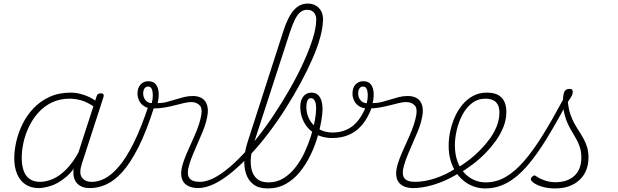

<svg xmlns="http://www.w3.org/2000/svg" viewBox="-20 -1039 3468 1078"><path d="M197 17Q154 17 123 -3.5Q92 -24 76 -62Q60 -100 60 -151Q60 -194 71.5 -244.5Q83 -295 107 -343.5Q131 -392 168.5 -431.5Q206 -471 258 -495Q310 -519 378 -519Q414 -519 453 -505.5Q492 -492 522 -469L511 -438Q470 -466 436 -475.5Q402 -485 372 -485Q316 -485 272 -464Q228 -443 196 -407.5Q164 -372 143 -328.5Q122 -285 112 -239.5Q102 -194 102 -153Q102 -112 112.5 -81.5Q123 -51 146 -34.5Q169 -18 205 -18Q239 -18 276.5 -34Q314 -50 352 -88Q390 -126 425 -191L433 -154Q395 -82 350.5 -45Q306 -8 265.5 4.5Q225 17 197 17ZM483 17Q456 17 436 7.5Q416 -2 404.5 -20.5Q393 -39 392 -65.5Q391 -92 402 -126L523 -500Q526 -508 531 -511.5Q536 -515 546 -515Q558 -515 561 -508.5Q564 -502 561 -494L440 -121Q422 -66 440 -42Q458 -18 495 -18Q501 -18 504 -12.5Q507 -7 506 -0.5Q505 6 499.5 11.5Q494 17 483 17Z M487 17Q478 17 475 11.5Q472 6 474 -0.5Q476 -7 482.5 -12.5Q489 -18 498 -18Q531 -18 568.5 -37Q606 -56 647 -103.5Q688 -151 731 -237Q774 -323 818 -458Q819 -460 824.5 -460.5Q830 -461 836 -459.5Q842 -458 845.5 -454Q849 -450 847 -443Q803 -303 757.5 -213Q712 -123 666.5 -73Q621 -23 575.5 -3Q530 17 487 17Z M1093 17Q1069 17 1048 10Q1027 3 1013.5 -13Q1000 -29 997.5 -56Q995 -83 1008 -124Q1016 -149 1029 -179.5Q1042 -210 1057 -242.5Q1072 -275 1085 -307.5Q1098 -340 1105 -369Q1120 -426 1102.5 -446Q1085 -466 1054 -466Q1036 -466 1013 -460.5Q990 -455 963 -448Q936 -441 905 -435.5Q874 -430 838 -430Q809 -430 789.5 -442.5Q770 -455 761 -474.5Q752 -494 752 -513Q752 -547 769.5 -565Q787 -583 812 -583Q843 -583 856.5 -563.5Q870 -544 871 -515.5Q872 -487 865 -460Q892 -460 917 -466.5Q942 -473 965.5 -480.5Q989 -488 1013 -494Q1037 -500 1063 -500Q1094 -500 1115.5 -486.5Q1137 -473 1144.5 -442Q1152 -411 1138 -359Q1131 -331 1118 -300Q1105 -269 1091 -237Q1077 -205 1064 -174Q1051 -143 1043 -116Q1027 -63 1042 -40.5Q1057 -18 1103 -18Q1111 -18 1114.5 -12.5Q1118 -7 1117 -0.5Q1116 6 1110 11.5Q1104 17 1093 17ZM832 -459Q838 -482 838 -503.5Q838 -525 832 -539Q826 -553 812 -553Q799 -553 791.5 -543Q784 -533 784 -513Q784 -494 795.5 -478Q807 -462 832 -459Z M1091 17Q1082 17 1079 11.5Q1076 6 1078 -0.5Q1080 -7 1086.5 -12.5Q1093 -18 1102 -18Q1145 -18 1195.5 -47.5Q1246 -77 1300.5 -128.5Q1355 -180 1409.5 -247Q1464 -314 1514.5 -389.5Q1565 -465 1609 -542.5Q1653 -620 1685.5 -692Q1718 -764 1736.5 -823.5Q1755 -883 1755 -924Q1755 -933 1760.5 -938Q1766 -943 1773.5 -943Q1781 -943 1787 -938Q1793 -933 1793 -924Q1793 -885 1778 -830Q1763 -775 1735 -710.5Q1707 -646 1669 -575.5Q1631 -505 1586.5 -434.5Q1542 -364 1492 -297.5Q1442 -231 1389.5 -174.5Q1337 -118 1285 -74.5Q1233 -31 1184 -7Q1135 17 1091 17Z M1483 19Q1432 19 1402.5 -4Q1373 -27 1361 -65Q1349 -103 1352 -149Q1355 -195 1370 -241L1572 -868Q1598 -947 1630.5 -983Q1663 -1019 1708 -1019Q1734 -1019 1753.5 -1007.5Q1773 -996 1783.5 -976Q1794 -956 1794 -925Q1794 -916 1788 -911Q1782 -906 1774.5 -906Q1767 -906 1761.5 -911Q1756 -916 1756 -925Q1756 -945 1749.5 -958Q1743 -971 1731.5 -977.5Q1720 -984 1704 -984Q1684 -984 1667.5 -971.5Q1651 -959 1637 -931.5Q1623 -904 1608 -859L1405 -234Q1393 -197 1389 -158.5Q1385 -120 1392.5 -87.5Q1400 -55 1423 -35Q1446 -15 1488 -15Q1534 -15 1571.5 -38Q1609 -61 1639 -99.5Q1669 -138 1690.5 -184.5Q1712 -231 1726.5 -277.5Q1741 -324 1748 -364Q1755 -404 1755 -429Q1755 -459 1747 -473.5Q1739 -488 1726 -488Q1714 -488 1710.5 -496Q1707 -504 1712.5 -511.5Q1718 -519 1730 -519Q1744 -519 1755 -513.5Q1766 -508 1774 -496.5Q1782 -485 1786.5 -467.5Q1791 -450 1791 -426Q1791 -402 1784 -360Q1777 -318 1762 -267.5Q1747 -217 1722.5 -166.5Q1698 -116 1664 -74Q1630 -32 1585 -6.5Q1540 19 1483 19Z M1845 -264Q1806 -264 1773.5 -276.5Q1741 -289 1717 -312.5Q1693 -336 1679.5 -368.5Q1666 -401 1666 -440Q1666 -477 1683.5 -498Q1701 -519 1729 -519Q1742 -519 1745.5 -511.5Q1749 -504 1744.5 -496Q1740 -488 1727 -488Q1712 -488 1706 -474Q1700 -460 1700 -440Q1700 -408 1711 -381.5Q1722 -355 1742 -335.5Q1762 -316 1789 -305.5Q1816 -295 1847 -295Q1914 -295 1960.5 -332Q2007 -369 2036 -445Q2039 -453 2048 -455Q2057 -457 2064.5 -453.5Q2072 -450 2069 -441Q2048 -381 2016.5 -342Q1985 -303 1942.5 -283.5Q1900 -264 1845 -264Z M2300 17Q2276 17 2255 10Q2234 3 2220.5 -13Q2207 -29 2204.5 -56Q2202 -83 2215 -124Q2223 -149 2236 -179.5Q2249 -210 2264 -242.5Q2279 -275 2292 -307.5Q2305 -340 2312 -369Q2327 -426 2309.5 -446Q2292 -466 2261 -466Q2243 -466 2220 -460.5Q2197 -455 2170 -448Q2143 -441 2112 -435.5Q2081 -430 2045 -430Q2016 -430 1996.5 -442.5Q1977 -455 1968 -474.5Q1959 -494 1959 -513Q1959 -547 1976.5 -565Q1994 -583 2019 -583Q2050 -583 2063.5 -563.5Q2077 -544 2078 -515.5Q2079 -487 2072 -460Q2099 -460 2124 -466.5Q2149 -473 2172.5 -480.5Q2196 -488 2220 -494Q2244 -500 2270 -500Q2301 -500 2322.5 -486.5Q2344 -473 2351.5 -442Q2359 -411 2345 -359Q2338 -331 2325 -300Q2312 -269 2298 -237Q2284 -205 2271 -174Q2258 -143 2250 -116Q2234 -63 2249 -40.5Q2264 -18 2310 -18Q2318 -18 2321.5 -12.5Q2325 -7 2324 -0.5Q2323 6 2317 11.5Q2311 17 2300 17ZM2039 -459Q2045 -482 2045 -503.5Q2045 -525 2039 -539Q2033 -553 2019 -553Q2006 -553 1998.5 -543Q1991 -533 1991 -513Q1991 -494 2002.5 -478Q2014 -462 2039 -459Z M2298 17Q2289 17 2286 11.5Q2283 6 2285 -0.5Q2287 -7 2293.5 -12.5Q2300 -18 2309 -18Q2363 -18 2422.5 -37.5Q2482 -57 2538 -93Q2544 -97 2549.5 -94.5Q2555 -92 2558.5 -86.5Q2562 -81 2561 -75Q2560 -69 2553 -65Q2511 -39 2466.5 -20.5Q2422 -2 2379 7.5Q2336 17 2298 17Z M2535 -89Q2576 -112 2614 -141.5Q2652 -171 2683 -204Q2711 -233 2733.5 -265Q2756 -297 2770 -333Q2784 -369 2784 -408Q2784 -446 2764.5 -465.5Q2745 -485 2705 -485Q2696 -485 2692.5 -490Q2689 -495 2690.5 -502Q2692 -509 2698 -514Q2704 -519 2713 -519Q2755 -519 2779 -504.5Q2803 -490 2813 -465.5Q2823 -441 2823 -410Q2823 -368 2807 -327.5Q2791 -287 2765.5 -251Q2740 -215 2710 -184Q2676 -148 2635 -117Q2594 -86 2550 -60Z M2704 19Q2673 19 2643 9Q2613 -1 2587 -21Q2561 -41 2541 -70.5Q2521 -100 2510 -137.5Q2499 -175 2499 -221Q2499 -261 2508 -302.5Q2517 -344 2534 -382.5Q2551 -421 2577 -452Q2603 -483 2637 -501Q2671 -519 2713 -519Q2722 -519 2726 -514Q2730 -509 2728.5 -502Q2727 -495 2721 -490Q2715 -485 2706 -485Q2662 -485 2629.5 -459.5Q2597 -434 2576 -394Q2555 -354 2544.5 -309Q2534 -264 2534 -224Q2534 -173 2548 -134Q2562 -95 2586.5 -68.5Q2611 -42 2642 -28.5Q2673 -15 2707 -15Q2767 -15 2820 -46Q2873 -77 2924.5 -137Q2976 -197 3029 -283Q3082 -369 3141 -479Q3145 -487 3153 -487Q3161 -487 3165 -479.5Q3169 -472 3162 -459Q3102 -346 3047.5 -257.5Q2993 -169 2939.5 -107Q2886 -45 2828 -13Q2770 19 2704 19Z M3096 19Q3053 19 3018 7.5Q2983 -4 2966 -21Q2960 -27 2960.5 -34Q2961 -41 2967 -46Q2975 -54 2980.5 -54Q2986 -54 2996 -46Q3016 -33 3042.5 -24.5Q3069 -16 3098 -16Q3166 -16 3205 -52Q3244 -88 3244 -155Q3244 -185 3236.5 -209.5Q3229 -234 3217.5 -255Q3206 -276 3192.5 -298Q3179 -320 3167.5 -345Q3156 -370 3148.5 -401.5Q3141 -433 3141 -474Q3141 -506 3148.5 -523Q3156 -540 3178 -540Q3189 -540 3192.5 -534.5Q3196 -529 3196 -524Q3196 -514 3191 -503Q3186 -492 3168 -466Q3172 -429 3181.5 -400Q3191 -371 3204 -347.5Q3217 -324 3231 -302.5Q3245 -281 3257 -259Q3269 -237 3276.5 -212Q3284 -187 3284 -155Q3284 -75 3233 -28Q3182 19 3096 19Z"/></svg>

Font: Playwrite RO Thin
Style: Regular
Weight: 250
Version: Version 1.002